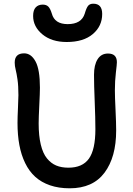

<svg xmlns="http://www.w3.org/2000/svg" viewBox="-20 -1037 713 1033"><path d="M338.9 -811Q257.8 -811 208 -852.3Q158.2 -893.6 158.2 -951.2Q158.2 -982.4 172.1 -997.3Q186 -1012.2 210 -1012.2Q229 -1012.2 239.7 -1001.7Q250.5 -991.2 258.8 -963.9Q273.9 -907.2 344.2 -907.2Q418.5 -907.2 436 -963.9Q444.8 -994.6 454.1 -1005.9Q463.4 -1017.1 481.9 -1017.1Q529.8 -1017.1 529.8 -961.9Q529.8 -896.5 479.5 -853.8Q429.2 -811 338.9 -811ZM355 -23.9Q295.9 -23.9 249 -40Q202.1 -56.2 169.4 -85.9Q136.7 -115.7 115.5 -159.4Q94.2 -203.1 84.2 -256.8Q74.2 -310.5 74.2 -376Q74.2 -405.3 76.7 -456.5Q79.1 -507.8 79.1 -524.9Q79.1 -575.2 74.2 -608.9Q69.3 -642.6 64.2 -662.6Q59.1 -682.6 59.1 -700.2Q59.1 -750 109.9 -750Q147.5 -750 171.1 -706.5Q194.8 -663.1 194.8 -564.9Q194.8 -538.1 191.4 -470.7Q188 -403.3 188 -373Q188 -306.2 199.5 -258.8Q210.9 -211.4 232.7 -184.8Q254.4 -158.2 282.5 -146.5Q310.5 -134.8 348.1 -134.8Q423.8 -134.8 458.5 -183.6Q493.2 -232.4 493.2 -341.8Q493.2 -401.4 489.5 -490.7Q485.8 -580.1 485.8 -634.8Q485.8 -687.5 505.1 -718.3Q524.4 -749 561 -749Q608.9 -749 608.9 -702.1Q608.9 -691.4 603.5 -646.5Q598.1 -601.6 598.1 -550.8Q598.1 -516.6 601.6 -445.6Q605 -374.5 605 -335Q605 -191.4 542.2 -107.7Q479.5 -23.9 355 -23.9Z"/></svg>

Font: Shantell Sans Bouncy
Style: Regular
Weight: 500
Designer: Stephen Nixon, Anya Danilova, Shantell Martin
Foundry: Arrow Type
Version: Version 1.006;[9816181b4]